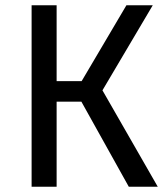

<svg xmlns="http://www.w3.org/2000/svg" viewBox="-20 -709 629 729"><path d="M369 -366 579 0H469L289 -323H195V0H100V-689H195V-401H290L460 -689H560Z"/></svg>

Font: FiraGO
Style: Regular
Weight: 400
Designer: bBox Type
Foundry: bBox Type GmbH
Version: Version 1.001;April 20, 2020;FontCreator 12.0.0.2555 64-bit